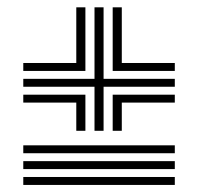

<svg xmlns="http://www.w3.org/2000/svg" viewBox="-20 -596 544 527"><path d="M239.4 -237V-357.9H43.9V-379.6H239.4V-575.9H264.3V-379.6H459.8V-357.9H264.3V-237ZM189.4 -237V-314.4H43.9V-336.1H214.4V-237ZM43.9 -401.3V-423.1H189.4V-575.9H214.4V-401.3ZM289.3 -237V-336.1H459.8V-314.4H314.3V-237ZM289.3 -401.3V-575.9H314.3V-423.1H459.8V-401.3ZM43.9 -175.4V-197.1H459.8V-175.4ZM43.9 -131.9V-153.7H459.8V-131.9ZM43.9 -88.4V-110.2H459.8V-88.4Z"/></svg>

Font: Big Shoulders Inline Thin
Style: Regular
Weight: 100
Designer: Patric King
Foundry: XO Type Co
Version: Version 2.002